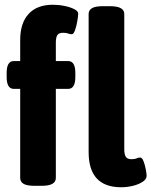

<svg xmlns="http://www.w3.org/2000/svg" viewBox="-20 -780 637 808"><path d="M126 2Q93 2 79 -6.5Q65 -15 65 -31V-406H38Q8 -406 8 -456V-473Q8 -523 38 -523H65V-612Q65 -683 100.5 -721.5Q136 -760 202 -760Q227 -760 251.5 -755Q276 -750 292.5 -741.5Q309 -733 309 -723Q309 -713 305.5 -692Q302 -671 296 -653.5Q290 -636 282 -636Q274 -636 266.5 -639Q259 -642 245 -642Q228 -642 221.5 -632.5Q215 -623 215 -600V-523H267Q297 -523 297 -473V-456Q297 -406 267 -406H215V-31Q215 -15 200.5 -6.5Q186 2 154 2ZM490 8Q353 8 353 -140V-721Q353 -737 367 -745.5Q381 -754 414 -754H442Q474 -754 488.5 -745.5Q503 -737 503 -721V-152Q503 -130 509.5 -120Q516 -110 533 -110Q547 -110 554.5 -113.5Q562 -117 570 -117Q578 -117 584 -101.5Q590 -86 593.5 -67.5Q597 -49 597 -40Q597 -26 580.5 -15Q564 -4 539.5 2Q515 8 490 8Z"/></svg>

Font: Asap Semi Condensed
Style: Bold
Weight: 700
Width: 4
Designer: Pablo Cosgaya
Foundry: Omnibus-Type
Version: Version 3.001; ttfautohint (v1.8.4.7-5d5b)